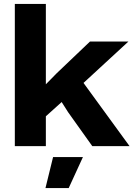

<svg xmlns="http://www.w3.org/2000/svg" viewBox="-20 -749 688 984"><path d="M56 0V-729H215V-317L270 -373L441 -536H638L408 -324L644 0H453L329 -174L296 -226L215 -153V0ZM213 215 252 56H405L332 215Z"/></svg>

Font: Mona Sans SemiExpanded
Style: Bold
Weight: 700
Width: 6
Designer: Deni Anggara
Foundry: GitHub
Version: Version 2.000